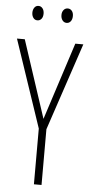

<svg xmlns="http://www.w3.org/2000/svg" viewBox="-60 -970 450 954"><g transform="rotate(5 165.5 -493.5)"><path d="M166 -379 291 -765H331L185 -329V-51H147V-329L0 -765H39ZM65 -900Q65 -915 72.5 -925.5Q80 -936 93 -936Q105 -936 113 -926Q121 -916 121 -900Q121 -883 113 -873.5Q105 -864 93 -864Q80 -864 72.5 -874.5Q65 -885 65 -900ZM210 -901Q210 -916 218 -926Q226 -936 239 -936Q251 -936 259 -926.5Q267 -917 267 -901Q267 -884 259 -874Q251 -864 239 -864Q226 -864 218 -874.5Q210 -885 210 -901Z"/></g></svg>

Font: Noto Sans Tamil UI ExtraCondensed ExtraLight
Style: Regular
Weight: 200
Width: 2
Designer: Jelle Bosma - Monotype Design Team
Foundry: Monotype Imaging Inc.
Version: Version 2.004; ttfautohint (v1.8.4.7-5d5b)